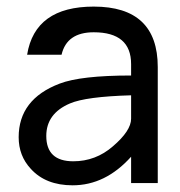

<svg xmlns="http://www.w3.org/2000/svg" viewBox="-20 -554 540 577"><path d="M374 -327.1V-361.3Q374 -457 261.7 -457Q180.7 -457 165 -389.6H61.5Q85 -534.2 261.7 -534.2Q454.1 -534.2 454.1 -352.5V-3.9H374V-83Q296.9 2.9 198.2 2.9Q117.2 2.9 72.3 -46.9Q36.1 -85.9 36.1 -141.6Q36.1 -255.9 159.2 -302.7Q222.7 -327.1 374 -327.1ZM374 -267.6Q238.3 -263.7 190.4 -243.2Q119.1 -212.9 119.1 -145.5Q119.1 -69.3 200.2 -69.3Q267.6 -69.3 319.3 -114.3Q374 -161.1 374 -197.3Z"/></svg>

Font: MotoyaLCedar
Style: W3 mono
Weight: 400
Version: Version 1.01